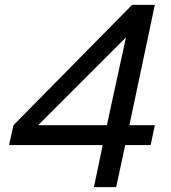

<svg xmlns="http://www.w3.org/2000/svg" viewBox="-20 -765 699 785"><path d="M613 -253H509L613 -745H520L35 -253L17 -172H400L364 0H455L492 -172H596ZM136 -253 495 -612 417 -253Z"/></svg>

Font: Plus Jakarta Text
Style: Italic
Weight: 400
Italic angle: -12°
Designer: Gumpita Rahayu
Foundry: Tokotype Studio
Version: Version 1.000;hotconv 1.0.109;makeotfexe 2.5.65596